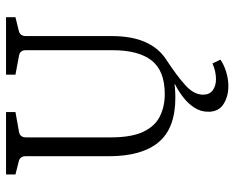

<svg xmlns="http://www.w3.org/2000/svg" viewBox="-92 -516 795 652"><g transform="rotate(-90 306.0 -190.5)"><path d="M300 7Q196 7 148.5 -50Q101 -107 101 -219V-501Q101 -521 83 -525L39 -536V-568H251V-536L184 -524Q165 -521 165 -500V-212Q165 -142 184 -102Q203 -62 236.5 -45.5Q270 -29 312 -29Q391 -29 426 -73.5Q461 -118 461 -206V-501Q461 -521 442 -524L378 -536V-568H573V-536L528 -525Q509 -521 509 -501V-209Q509 -141 488.5 -95Q468 -49 429 -24Q380 7 300 7ZM339 187Q304 187 278 170.5Q252 154 252 119Q252 93 266 71.5Q280 50 301.5 33.5Q323 17 345 6V-1L429 -24Q374 12 342 41Q310 70 310 101Q310 123 325 134Q340 145 363 145Q375 145 389 142Q403 139 416 133L429 160Q412 172 387.5 179.5Q363 187 339 187Z"/></g></svg>

Font: Rasa Light
Style: Regular
Weight: 300
Designer: Anna Giedrys (Yrsa+Rasa design), David Brezina (Yrsa art-direction, Rasa art-direction, design)
Foundry: Rosetta Type Foundry
Version: Version 2.004